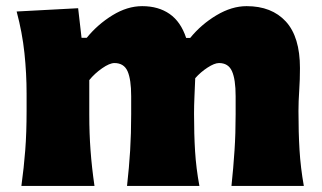

<svg xmlns="http://www.w3.org/2000/svg" viewBox="-20 -611 1058 631"><path d="M740.7 0Q747.1 -60.5 750.7 -116.2Q754.4 -171.9 754.4 -234.9V-294.9Q754.4 -350.1 742.4 -377Q730.5 -403.8 699.7 -403.8Q685.1 -403.8 662.1 -388.9Q639.2 -374 621.6 -354Q620.6 -325.7 619.1 -294.7Q617.7 -263.7 617.7 -237.8Q617.7 -169.4 621.1 -114Q624.5 -58.6 635.3 0H397.5Q404.3 -60.5 407.7 -116.2Q411.1 -171.9 411.1 -234.9V-294.9Q411.1 -350.1 399.2 -377Q387.2 -403.8 356 -403.8Q340.3 -403.8 315.4 -386.5Q290.5 -369.1 273.4 -347.7V-234.9Q273.4 -171.9 277.6 -116.2Q281.7 -60.5 290.5 0H50.3Q58.6 -60.5 63 -117.7Q67.4 -174.8 67.4 -246.6V-303.2Q67.4 -369.6 60.3 -436.8Q53.2 -503.9 34.7 -573.2L236.8 -584L248 -486.8H265.1Q300.8 -530.8 349.6 -560.8Q398.4 -590.8 447.3 -590.8Q500.5 -590.8 537.4 -565.2Q574.2 -539.6 591.8 -486.3H605Q641.6 -531.2 691.7 -561Q741.7 -590.8 790.5 -590.8Q873 -590.8 919.4 -540.3Q965.8 -489.7 965.8 -387.2Q965.8 -350.1 963.4 -313.7Q960.9 -277.3 960.9 -246.6Q960.9 -174.8 964.4 -117.7Q967.8 -60.5 978.5 0Z"/></svg>

Font: Pinar-DS1-FD ExtraBold
Style: Regular
Weight: 800
Designer: Amin Abedi
Version: Version 2.000